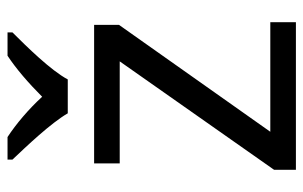

<svg xmlns="http://www.w3.org/2000/svg" viewBox="-168 -638 806 510"><g transform="rotate(-90 235.0 -383.0)"><path d="M189 -606H279C303 -651 366 -715 404 -753V-766H342C307 -743 269 -710 233 -674C200 -710 161 -743 126 -766H66V-753C102 -715 163 -651 189 -606ZM431 0V-68H140L424 -470V-536H56V-468H327L39 -58V0Z"/></g></svg>

Font: Noto Sans Caucasian Albanian
Style: Regular
Weight: 400
Designer: Monotype Design Team
Foundry: Monotype Imaging Inc.
Version: Version 2.005